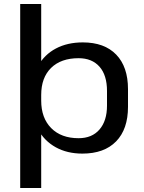

<svg xmlns="http://www.w3.org/2000/svg" viewBox="-20 -760 721 960"><path d="M392 8Q316 8 259 -23.5Q202 -55 170.5 -112.5Q139 -170 139 -248V-296Q139 -374 170.5 -430.5Q202 -487 259.5 -517.5Q317 -548 394 -548Q502 -548 561 -487Q620 -426 620 -314V-226Q620 -114 560.5 -53Q501 8 392 8ZM81 -740H186V-373V180H81ZM373 -69Q440 -69 477.5 -112.5Q515 -156 515 -232V-305Q515 -384 477.5 -426.5Q440 -469 373 -469Q285 -469 235.5 -420.5Q186 -372 186 -285V-257Q186 -170 236 -119.5Q286 -69 373 -69Z"/></svg>

Font: Pathway Extreme Medium
Style: Regular
Weight: 500
Designer: Eduardo Rodriguez Tunni
Foundry: Eduardo Rodriguez Tunni
Version: Version 1.001;gftools[0.9.26]